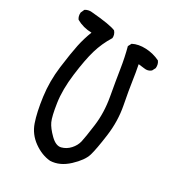

<svg xmlns="http://www.w3.org/2000/svg" viewBox="-177 -837 854 939"><g transform="rotate(30 250.0 -368.0)"><path d="M251 -2Q203 -6 157.5 -38.5Q112 -71 94 -123Q76 -175 65 -256.5Q54 -338 65 -423.5Q76 -509 86 -556Q96 -603 113 -646Q66 -647 27 -669Q16 -684 18 -705L27 -725Q43 -736 64 -734Q172 -725 203 -711Q217 -695 215 -674Q184 -624 168 -569.5Q152 -515 140.5 -424.5Q129 -334 139.5 -264Q150 -194 162 -168Q174 -142 206 -110.5Q238 -79 265 -86Q292 -93 311.5 -114.5Q331 -136 337 -161.5Q343 -187 353 -262.5Q363 -338 348 -421.5Q333 -505 324 -563.5Q315 -622 300 -678L310 -697Q341 -713 383 -711Q425 -709 462 -691Q474 -676 472 -653L462 -634Q446 -620 423 -624L390 -628Q399 -583 405 -540Q411 -497 426.5 -416.5Q442 -336 430.5 -250.5Q419 -165 408 -128Q397 -91 350.5 -47.5Q304 -4 251 -2Z"/></g></svg>

Font: Kosefont JP
Style: Regular
Weight: 400
Designer: Nozomi Seto 瀬戸のぞみ
Version: Version 3.00;June 19, 2020